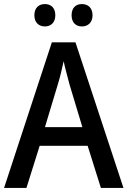

<svg xmlns="http://www.w3.org/2000/svg" viewBox="-20 -924 627 944"><path d="M149 -849C149 -812 172 -794 201 -794C229 -794 252 -812 252 -849C252 -887 229 -904 201 -904C172 -904 149 -887 149 -849ZM332 -849C332 -812 354 -794 383 -794C411 -794 435 -812 435 -849C435 -887 411 -904 383 -904C354 -904 332 -887 332 -849ZM476 0H587L351 -716H235L0 0H110L175 -207H411ZM322 -508 385 -299H201L264 -508C273 -536 285 -585 293 -623C299 -592 315 -536 322 -508Z"/></svg>

Font: Noto Sans SemiCondensed Medium
Style: Regular
Weight: 500
Width: 4
Designer: Monotype Design Team
Foundry: Monotype Imaging Inc.
Version: Version 2.013